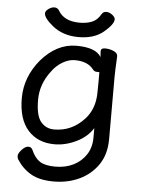

<svg xmlns="http://www.w3.org/2000/svg" viewBox="-58 -715 695 942"><g transform="rotate(5 290.0 -244.5)"><path d="M471.2 -637.2Q471.2 -613.3 425 -574.2Q378.9 -535.2 301.5 -535.2Q224.1 -535.2 171.9 -578.1Q127.9 -614.3 127.9 -637.2Q127.9 -648.4 142.6 -659.2Q157.2 -669.9 172.1 -669.9Q187 -669.9 194.8 -657.2Q223.6 -606.4 299.8 -606Q336.9 -606 362.5 -616.9Q388.2 -627.9 404.8 -657.2Q412.6 -670.4 427.7 -670.2Q442.9 -669.9 457 -658.9Q471.2 -647.9 471.2 -637.2ZM499 -457Q495.1 -380.9 495.1 -357.9V-49.8Q495.1 25.4 460 76.7Q424.8 127.9 367.9 154.5Q311 181.2 241.5 181.2Q171.9 181.2 129.4 156.5Q86.9 131.8 59.1 87.9Q55.2 82 55.2 70.6Q55.2 59.1 72 40.5Q88.9 22 104 22Q119.1 22 125 36.1Q142.1 75.2 168 91.6Q193.8 107.9 243.9 107.9Q293.9 107.9 333 88.4Q372.1 68.8 395 33.4Q418 -2 418 -50.8V-97.2Q391.1 -53.2 337.6 -27.1Q284.2 -1 230 -1Q147.9 -1 99.4 -54.9Q50.8 -108.9 50.8 -212.9Q50.8 -316.9 123 -403.8Q199.2 -491.7 295.2 -491.9Q391.1 -492.2 418 -446.8L416 -475.1Q416 -491.2 437 -491.2Q458 -491.2 478.5 -482.7Q499 -474.1 499 -458ZM418.9 -372.1Q419.9 -373 407.5 -373Q395 -373 388.2 -380.9Q359.4 -420.9 293.9 -420.9Q264.2 -420.9 233.6 -402.8Q203.1 -384.8 181.2 -354Q131.3 -289.1 131.1 -211.9Q130.9 -134.8 156 -104Q181.2 -73.2 222.2 -73.2Q310.1 -73.2 372.1 -142.1Q415 -189.9 418 -263.2Q418.9 -290 418.9 -324.2Z"/></g></svg>

Font: LXGW WenKai Screen R
Style: Regular
Weight: 400
Designer: Fontworks Inc.
Version: Version 1.235;May 31, 2022